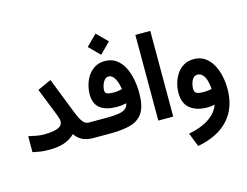

<svg xmlns="http://www.w3.org/2000/svg" viewBox="-130 -981 1880 1462"><g transform="rotate(-15 810.0 -249.5)"><path d="M30.3 -141.9V-16.2Q58.7 -9.7 88.3 -5.1Q117.9 -0.5 157.2 -0.5Q230 -0.5 278.8 -17.5Q327.6 -34.5 362.4 -69.1Q387.8 -32.9 422.2 -16.5Q456.5 0 504.4 0H524.9V-123H504.4Q483.1 -123 467.6 -136.6Q452.1 -150.2 439.2 -175.3Q426.4 -200.4 412.9 -235L304.6 -511.5L196.7 -462.2L281.4 -248.6Q286.1 -238 292 -219Q297.9 -200.1 297.9 -188.5Q297.9 -162.5 277.4 -148.5Q257 -134.5 223.5 -129Q189.9 -123.5 149.9 -123.5Q123 -123.5 91.4 -129.3Q59.7 -135.1 30.3 -141.9Z M643.9 -680.7 727.5 -597.1 811.1 -680.7 727.5 -763.8ZM812.8 -303.7Q796.8 -299.7 780.3 -297.3Q763.9 -294.9 747.9 -294.9Q709.3 -294.9 693.9 -302.2Q678.6 -309.6 678.6 -329.1Q678.6 -348.2 685.4 -370Q692.2 -391.8 705.6 -407.3Q719 -422.9 739 -422.9Q754.2 -422.9 766.3 -413.3Q778.3 -403.8 787.4 -387.2Q796.5 -370.6 802.7 -349.2Q809 -327.7 812.8 -303.7ZM816.8 -190.9Q811.9 -165 793.2 -150Q774.5 -135.1 739.4 -129.1Q704.2 -123 649.9 -123H505.4V0H644.5Q743.5 0 807.3 -19.9Q871.1 -39.8 902 -92.4Q932.8 -144.9 932.5 -243.2Q932.5 -297.4 922 -350.6Q911.5 -403.9 888.9 -447.7Q866.2 -491.5 829.7 -517.7Q793.3 -543.9 741.8 -543.9Q695.9 -543.9 662.5 -524.2Q629.1 -504.5 607.4 -472.2Q585.6 -439.8 575.2 -401.7Q564.8 -363.5 564.8 -326.9Q564.8 -251.9 611.4 -217.2Q658 -182.6 741.8 -182.6Q761.7 -182.6 780.2 -184.8Q798.7 -187 816.8 -190.9Z M1018.1 -675.8V-0.5H1135.7V-675.8Z M1463.5 -6.6Q1443 53.6 1379.9 95.9Q1316.8 138.2 1219.1 156.4L1261.3 265Q1422.1 235.1 1506 142.2Q1589.8 49.3 1589.8 -98.6Q1589.8 -150 1578.7 -200.5Q1567.6 -251 1544.4 -292.2Q1521.3 -333.4 1485.3 -358.1Q1449.3 -382.8 1399.4 -382.8Q1353.4 -382.8 1319.5 -363.1Q1285.6 -343.4 1263.8 -310.6Q1242 -277.9 1231.3 -239.1Q1220.7 -200.3 1220.7 -162.1Q1220.7 -80.7 1270.8 -40.3Q1320.8 0 1409.2 0Q1420.6 0 1435.6 -1.8Q1450.7 -3.6 1463.5 -6.6ZM1472.5 -128.2Q1457.3 -124.7 1441.7 -122.9Q1426 -121.1 1411.6 -121.1Q1365.7 -121.1 1351.1 -131.1Q1336.4 -141.1 1336.4 -164.6Q1336.4 -179 1339.6 -195.8Q1342.9 -212.5 1349.7 -227.3Q1356.4 -242.2 1367.8 -251.7Q1379.2 -261.2 1395.5 -261.2Q1425.3 -261.2 1445.7 -231.4Q1466.1 -201.6 1472.5 -128.2Z"/></g></svg>

Font: Vazir Variable Regular
Style: Regular
Weight: 400
Designer: Saber Rastikerdar
Foundry: Saber Rastikerdar
Version: Version 30.1.0